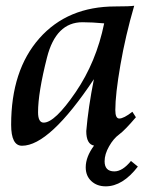

<svg xmlns="http://www.w3.org/2000/svg" viewBox="-20 -495 578 665"><path d="M131.3 -70.3Q169.9 -70.3 241.7 -175.3Q313.5 -280.3 340.8 -414.1Q298.8 -418 265.6 -418Q173.8 -418 142.8 -295.9Q111.8 -173.8 111.8 -106.4Q111.8 -70.3 131.3 -70.3ZM346.2 150.4Q315.9 150.4 296.4 132.3Q276.9 114.3 276.9 84.5Q276.9 48.3 305.7 9.3Q278.8 4.4 278.8 -41Q285.6 -122.1 305.2 -220.7Q151.4 9.8 56.2 9.8Q18.6 9.8 18.6 -63Q18.6 -251.5 116.2 -362.1Q213.9 -472.7 379.9 -472.7Q429.7 -472.7 444.8 -475.1Q414.6 -371.6 397 -269.8Q379.4 -168 379.4 -113.8Q379.4 -84.5 393.1 -84.5Q408.7 -84.5 438.5 -107.9L450.7 -88.9Q412.1 -43.5 392.6 -29.3Q373 -15.1 357.7 12Q342.3 39.1 342.3 63.5Q342.3 98.6 376 98.6Q404.3 98.6 433.6 62.5L457.5 82Q404.8 150.4 346.2 150.4Z"/></svg>

Font: Kelvinch
Style: Italic
Weight: 400
Italic angle: -10°
Designer: Paul James Miller
Foundry: High-Logic / Made with FontCreator
Version: Version 3.40;July 22, 2017;FontCreator 11.0.0.2388 64-bit